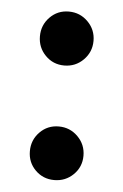

<svg xmlns="http://www.w3.org/2000/svg" viewBox="-42 -513 351 546"><g transform="rotate(5 133.5 -240.5)"><path d="M187.5 -130.5Q210 -108 210 -76Q210 -44 187.5 -22Q165 0 133 0Q101 0 79 -22Q57 -44 57 -76Q57 -108 79 -130.5Q101 -153 133 -153Q165 -153 187.5 -130.5ZM187.5 -458.5Q210 -436 210 -404Q210 -372 187.5 -349.5Q165 -327 133 -327Q101 -327 79 -349.5Q57 -372 57 -404Q57 -436 79 -458.5Q101 -481 133 -481Q165 -481 187.5 -458.5Z"/></g></svg>

Font: Hind Kochi SemiBold
Style: Regular
Weight: 600
Designer: Dhruvi Tolia
Foundry: Indian Type Foundry
Version: Version 0.702;PS 1.0;hotconv 1.0.81;makeotf.lib2.5.63406